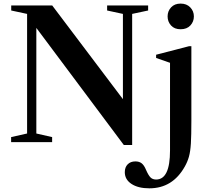

<svg xmlns="http://www.w3.org/2000/svg" viewBox="-20 -792 1170 1070"><path d="M670 16 182.5 -636.5V-48L270.5 -28V0H42V-28L131 -48V-714.5L42.5 -733.5V-761.5H271L665 -239.5V-714.5L577 -733.5V-761.5H805.5V-733.5L716.5 -714.5V16ZM986.5 -629Q952 -629 933 -650.2Q914 -671.5 914 -700.5Q914 -730 933.5 -751Q953 -772 986.5 -772Q1020 -772 1040.2 -751Q1060.5 -730 1060.5 -700.5Q1060.5 -671.5 1041 -650.2Q1021.5 -629 986.5 -629ZM812.5 257.5Q750 257.5 712.8 233Q675.5 208.5 675.5 167.5Q675.5 140 691.5 123.8Q707.5 107.5 734.5 107.5Q756.5 107.5 770 118.5Q783.5 129.5 793.5 154Q807 185 818.8 196.8Q830.5 208.5 850 208.5Q927.5 208.5 927.5 47V-442L850 -469V-487L1033.5 -534.5H1046.5V-117.5Q1046.5 -38.5 1043.8 7Q1041 52.5 1033 81Q1025 109.5 1010 136Q942 257.5 812.5 257.5Z"/></svg>

Font: Libre Caslon Text Medium
Style: Regular
Weight: 500
Designer: Pablo Impallari, Rodrigo Fuenzalida, Katja Schimmel
Foundry: Pablo Impallari, Rodrigo Fuenzalida
Version: Version 2.000